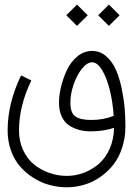

<svg xmlns="http://www.w3.org/2000/svg" viewBox="-20 -564 570 823"><path d="M467.3 -67.4Q463.4 -127 450.4 -179Q437.5 -231 417.5 -263.9Q397.5 -296.9 375 -296.9Q353.5 -296.9 331.5 -269.8Q309.6 -242.7 295.7 -202.1Q281.7 -161.6 281.7 -124Q281.7 -79.1 303.7 -64.5Q325.7 -49.8 370.1 -49.8Q424.3 -49.8 467.3 -67.4ZM375 -345.7Q409.2 -345.7 435.5 -322.5Q461.9 -299.3 477.1 -264.6Q492.2 -230 501.7 -184.1Q511.2 -138.2 514.4 -99.1Q517.6 -60.1 517.6 -22Q517.6 26.9 503.4 69.6Q489.3 112.3 465.1 142.8Q440.9 173.3 408.9 195.3Q377 217.3 340.6 228Q304.2 238.8 266.6 238.8Q229 238.8 192.6 229Q156.2 219.2 123.8 198.7Q91.3 178.2 66.4 149.9Q41.5 121.6 27.1 81.5Q12.7 41.5 12.7 -4.9Q12.7 -121.6 70.3 -240.7L114.3 -219.2Q61.5 -109.9 61.5 -4.9Q61.5 41 78.9 78.9Q96.2 116.7 125.2 140.4Q154.3 164.1 190.7 177Q227.1 189.9 266.6 189.9Q304.7 189.9 339.8 176.5Q375 163.1 403.8 138.2Q432.6 113.3 450.2 73.2Q467.8 33.2 468.8 -16.1Q423.8 -1 370.1 -1Q345.2 -1 323.5 -6.1Q301.8 -11.2 280 -23.9Q258.3 -36.6 245.6 -62.3Q232.9 -87.9 232.9 -124Q232.9 -155.3 241.7 -192.1Q250.5 -229 267.1 -264.2Q283.7 -299.3 312 -322.5Q340.3 -345.7 375 -345.7ZM400.9 -498.5 446.8 -544.4 492.7 -498.5 446.8 -453.1ZM264.2 -498.5 310.1 -544.4 356 -498.5 310.1 -453.1Z"/></svg>

Font: AzarMehrMonospaced
Style: SansRegular
Weight: 1
Designer: Amin Abedi
Version: Version 1.00